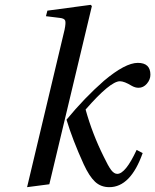

<svg xmlns="http://www.w3.org/2000/svg" viewBox="-20 -762 642 794"><path d="M92 12 247 -639Q253 -668 249.5 -677Q246 -686 227 -688L170 -695L176 -718L355 -742L360 -737L184 0ZM255 -267Q330 -358 410 -428Q498 -502 550 -502Q602 -502 602 -453Q602 -433 587.5 -416Q573 -399 553 -399Q539 -399 525 -407Q494 -426 476 -426Q436 -426 334 -309Q362 -208 409 -114Q428 -74 440 -58.5Q452 -43 465 -43Q499 -43 545 -142L570 -129Q520 12 432 12Q397 12 373 -10.5Q349 -33 326 -83Q280 -184 255 -267Z"/></svg>

Font: Heuristica
Style: Italic
Weight: 400
Italic angle: -13°
Version: Version 1.0.2